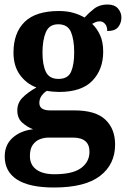

<svg xmlns="http://www.w3.org/2000/svg" viewBox="-20 -598 563 854"><path d="M220 236Q110 236 55.5 200.5Q1 165 1 98Q1 46 36.5 14.5Q72 -17 127 -23Q101 -33 79 -52.5Q57 -72 57 -107Q57 -140 80 -163.5Q103 -187 142 -209Q98 -225 69 -264.5Q40 -304 40 -364Q40 -452 89.5 -500.5Q139 -549 242 -549Q278 -549 306 -541Q334 -533 356 -520Q375 -541 399 -559.5Q423 -578 458 -578Q489 -578 504.5 -560.5Q520 -543 520 -520Q520 -496 506 -478Q492 -460 457 -460Q457 -481 447 -492Q437 -503 424 -503Q413 -503 405 -499.5Q397 -496 390 -492Q411 -472 425 -442Q439 -412 439 -368Q439 -289 391 -239Q343 -189 242 -189Q231 -189 214 -190.5Q197 -192 189 -194Q177 -188 166 -173.5Q155 -159 155 -140Q155 -107 203 -107H311Q405 -107 448.5 -66Q492 -25 492 45Q492 133 425 184.5Q358 236 220 236ZM240 -247Q282 -247 296 -278.5Q310 -310 310 -365Q310 -422 295.5 -456Q281 -490 239 -490Q199 -490 184 -455Q169 -420 169 -364Q169 -310 184 -278.5Q199 -247 240 -247ZM222 177Q303 177 340.5 149.5Q378 122 378 77Q378 14 304 14H195Q177 14 158 21Q139 28 126 46Q113 64 113 96Q113 135 141.5 156Q170 177 222 177Z"/></svg>

Font: Noto Serif Khmer SemiCondensed
Style: Bold
Weight: 700
Width: 4
Designer: Danh Hong and the Monotype Design Team
Foundry: Monotype Imaging Inc.
Version: Version 2.004; ttfautohint (v1.8.4.7-5d5b)